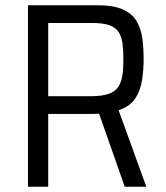

<svg xmlns="http://www.w3.org/2000/svg" viewBox="-20 -708 628 728"><path d="M86 0V-688H349.2Q409.7 -688 444.9 -672.6Q480 -657.2 497.2 -628.9Q514.3 -600.7 519.5 -563.3Q524.6 -525.8 524.6 -482.3Q524.6 -443.6 518.6 -404.3Q512.6 -364.9 493 -334.8Q473.3 -304.6 429.7 -290L534.8 0H452.9L351 -290.3L377.5 -280.6Q370.5 -278.1 359.2 -277.1Q347.9 -276.1 333.8 -276.1H162.8V0ZM162.8 -343.2H323.5Q365.6 -343.2 390.6 -351.7Q415.7 -360.2 427.8 -377.7Q439.9 -395.1 443.9 -421.3Q447.9 -447.5 447.9 -482.3Q447.9 -516.3 444.6 -542.3Q441.3 -568.2 430.1 -585.9Q418.9 -603.5 395.1 -612.2Q371.3 -620.9 328.6 -620.9H162.8Z"/></svg>

Font: Saira Thin SemiCondensed
Style: Regular
Weight: 100
Width: 4
Version: Version 1.101